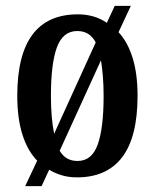

<svg xmlns="http://www.w3.org/2000/svg" viewBox="-20 -596 529 656"><path d="M107 -47Q74 -81 56.5 -136.5Q39 -192 39 -269Q39 -547 246 -547Q303 -547 345 -518L372 -576H427L385 -486Q416 -453 433 -398.5Q450 -344 450 -269Q450 -128 397.5 -59Q345 10 243 10Q215 10 191.5 3Q168 -4 148 -16L122 40H66ZM307 -451Q287 -490 244 -490Q195 -490 174.5 -434.5Q154 -379 154 -269Q154 -192 165 -139ZM245 -46Q294 -46 314 -102.5Q334 -159 334 -268Q334 -305 331.5 -335Q329 -365 325 -390L184 -81Q204 -46 245 -46Z"/></svg>

Font: Noto Serif Devanagari ExtraCondensed SemiBold
Style: Regular
Weight: 600
Width: 2
Designer: Universal Thirst, Indian Type Foundry and the Monotype Design Team
Foundry: Monotype Imaging Inc.
Version: Version 2.004; ttfautohint (v1.8.4.7-5d5b)